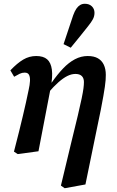

<svg xmlns="http://www.w3.org/2000/svg" viewBox="-20 -806 620 1018"><path d="M54 -2Q70 -64 81.5 -110Q93 -156 101.5 -192.5Q110 -229 117.5 -262Q125 -295 132 -330Q138 -356 139 -376.5Q140 -397 134 -409Q128 -421 111 -421Q97 -421 84.5 -415Q72 -409 55 -399L35 -433Q71 -471 103 -490Q135 -509 172 -509Q210 -509 230 -491.5Q250 -474 255 -437Q260 -400 249 -342L184 -4L74 11ZM303 178 357 -47Q379 -136 392.5 -193Q406 -250 413 -284Q420 -318 422.5 -337.5Q425 -357 425 -371Q425 -392 413.5 -403Q402 -414 380 -414Q359 -414 337 -403Q315 -392 290 -370Q265 -348 235 -313L230 -368H254Q284 -411 314.5 -443Q345 -475 377.5 -492Q410 -509 445 -509Q478 -509 499 -497Q520 -485 530.5 -462.5Q541 -440 541 -409Q541 -396 540 -381Q539 -366 536 -346Q533 -326 528 -296.5Q523 -267 514.5 -224Q506 -181 493 -120L433 172L323 192ZM317 -572Q330 -610 342.5 -648.5Q355 -687 368 -725Q376 -747 385 -760Q394 -773 405 -779.5Q416 -786 430 -786Q453 -786 467 -772.5Q481 -759 481 -738Q481 -720 472.5 -704Q464 -688 447 -667Q424 -638 401.5 -610Q379 -582 355 -553Z"/></svg>

Font: Source Serif 4 SemiBold
Style: Italic
Weight: 600
Italic angle: -12°
Designer: Frank Grießhammer
Foundry: Adobe Systems Incorporated
Version: Version 4.004;hotconv 1.0.116;makeotfexe 2.5.65601